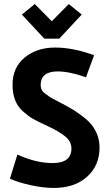

<svg xmlns="http://www.w3.org/2000/svg" viewBox="-20 -916 540 949"><path d="M472 -187Q472 -98 410.5 -42.5Q349 13 245 13Q195 13 132.5 -0.5Q70 -14 29 -33L66 -152Q158 -110 240 -110Q333 -110 333 -182Q333 -217 302 -242Q271 -267 218 -291.5Q165 -316 142.5 -329Q120 -342 93 -366Q42 -411 42 -497Q42 -583 102.5 -632Q163 -681 252.5 -681Q342 -681 445 -643L405 -534Q323 -563 265 -563Q182 -563 181 -497Q181 -470 199 -456.5Q217 -443 225 -437.5Q233 -432 257.5 -419.5Q282 -407 303 -395.5Q324 -384 341.5 -373.5Q359 -363 388 -341Q417 -319 432 -300Q472 -250 472 -187ZM152 -896 236 -811 320 -896 384 -844 273 -725H199L88 -844Z"/></svg>

Font: Rambla
Style: Bold
Weight: 700
Designer: Martin Sommaruga
Foundry: Martin Sommaruga
Version: Version 1.001